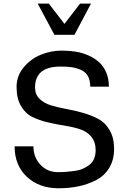

<svg xmlns="http://www.w3.org/2000/svg" viewBox="-20 -1012 701 1046"><path d="M475.6 -992.2H416L331.1 -881.8L246.1 -992.2H185.5L276.4 -822.3H385.7ZM601.6 -201.2C601.6 -240.9 593.6 -274.6 577.6 -302.2C561.7 -329.9 541.2 -350.4 516.1 -363.8C491 -377.1 463.2 -388.2 432.6 -397C402 -405.8 371.3 -412.9 340.3 -418.5C309.4 -424 281.4 -430.7 256.3 -438.5C231.3 -446.3 210.8 -458.2 194.8 -474.1C178.9 -490.1 170.9 -510.4 170.9 -535.2C170.9 -611.3 217.1 -649.4 309.6 -649.4C332.4 -649.4 352.2 -648.3 369.1 -646C386.1 -643.7 403 -639 419.9 -631.8C436.8 -624.7 449.7 -613.4 458.5 -598.1C467.3 -582.8 471.7 -563.5 471.7 -540H573.2C573.2 -568.7 568.4 -594.4 558.6 -617.2C548.8 -640 535.8 -658.7 519.5 -673.3C503.3 -688 484 -700.2 461.9 -710C439.8 -719.7 416.7 -726.6 392.6 -730.5C368.5 -734.4 343.1 -736.3 316.4 -736.3C277.3 -736.3 239.4 -728.8 202.6 -713.9C165.9 -698.9 134.6 -675.9 108.9 -645C83.2 -614.1 70.3 -578.5 70.3 -538.1C70.3 -496.4 78.3 -461.9 94.2 -434.6C110.2 -407.2 130.7 -387.4 155.8 -375C180.8 -362.6 208.7 -352.9 239.3 -345.7C269.9 -338.5 300.6 -332.5 331.5 -327.6C362.5 -322.8 390.5 -316.2 415.5 -308.1C440.6 -300 461.1 -286.5 477.1 -267.6C493 -248.7 501 -224 501 -193.4C501 -175.8 498 -160.2 492.2 -146.5C486.3 -132.8 477.7 -121.7 466.3 -113.3C454.9 -104.8 442.9 -97.8 430.2 -92.3C417.5 -86.8 402.7 -82.8 385.7 -80.6C368.8 -78.3 353.7 -76.7 340.3 -75.7C327 -74.7 312.2 -74.2 295.9 -74.2C256.8 -74.2 224.8 -87.9 199.7 -115.2C174.6 -142.6 162.1 -175.8 162.1 -214.8H59.6C59.6 -145.8 81.9 -90.5 126.5 -48.8C171.1 -7.2 228.5 13.7 298.8 13.7C337.2 13.7 373 10.3 406.2 3.4C439.5 -3.4 471.4 -14.5 502 -29.8C532.6 -45.1 556.8 -67.4 574.7 -96.7C592.6 -126 601.6 -160.8 601.6 -201.2Z"/></svg>

Font: FreeUniversal
Style: Regular
Weight: 400
Version: Version 1.001